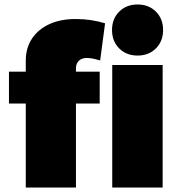

<svg xmlns="http://www.w3.org/2000/svg" viewBox="-20 -837 801 857"><path d="M95 -566Q95 -623 123 -665Q151 -707 202 -730Q253 -753 322 -752Q354 -752 387 -747Q420 -742 449 -733L427 -567Q411 -572 397 -575Q383 -578 371 -578Q355 -579 343.5 -573.5Q332 -568 325.5 -557.5Q319 -547 319 -532V0H95ZM20 -517H425V-375H20ZM481 -547H706V0H481ZM594 -817Q644 -817 676 -785Q708 -753 708 -703Q708 -653 676 -621Q644 -589 594 -589Q544 -589 512 -621Q480 -653 480 -703Q480 -753 512 -785Q544 -817 594 -817Z"/></svg>

Font: Alexandria Black
Style: Regular
Weight: 900
Designer: Mohamed Gaber
Foundry: Kief Type Foundry
Version: Version 5.100